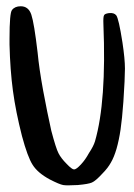

<svg xmlns="http://www.w3.org/2000/svg" viewBox="-20 -670 420 601"><path d="M17.6 -638.7Q26.4 -650.4 44.9 -650.4Q69.3 -650.4 78.1 -624Q86.9 -597.7 97.7 -505.9Q102.5 -455.1 115.2 -385.7Q127.9 -317.4 140.6 -260.7Q155.3 -205.1 163.1 -190.4Q170.9 -174.8 188.5 -157.2Q205.1 -139.6 211.9 -139.6Q218.8 -139.6 233.4 -155.3Q247.1 -169.9 258.8 -191.4Q272.5 -211.9 277.3 -227.5Q313.5 -352.5 303.7 -593.8Q302.7 -617.2 305.7 -622.1Q307.6 -627 320.3 -628.9Q336.9 -630.9 343.8 -622.1Q351.6 -612.3 363.3 -537.1Q371.1 -485.4 371.1 -455.1Q371.1 -424.8 366.2 -351.6Q362.3 -297.9 357.4 -264.6Q352.5 -231.4 344.7 -204.1Q336.9 -177.7 327.1 -161.1Q317.4 -143.6 300.8 -127Q279.3 -103.5 267.6 -98.6Q256.8 -93.8 223.6 -90.8Q205.1 -89.8 193.4 -89.8Q183.6 -89.8 177.7 -90.8Q166 -92.8 135.7 -108.4Q97.7 -128.9 82 -154.3Q66.4 -178.7 48.8 -244.1Q29.3 -320.3 20.5 -385.7Q11.7 -451.2 9.8 -530.3Q9.8 -540 9.8 -548.8Q9.8 -629.9 17.6 -638.7Z"/></svg>

Font: CillaFHscript
Style: Medium
Weight: 400
Designer: Cecilia Bingert
Version: Version 001.000